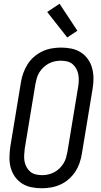

<svg xmlns="http://www.w3.org/2000/svg" viewBox="-20 -997 540 1025"><path d="M203 8Q175 8 147.5 2.5Q120 -3 97.5 -17.5Q75 -32 59.5 -54Q44 -76 37 -102.5Q30 -129 30.5 -157.5Q31 -186 35 -214L92 -559Q96 -584 105 -608.5Q114 -633 128 -655Q142 -677 162.5 -694.5Q183 -712 206.5 -723Q230 -734 255.5 -738.5Q281 -743 306 -743Q334 -743 361.5 -737.5Q389 -732 411.5 -717.5Q434 -703 449.5 -681Q465 -659 472 -632.5Q479 -606 479 -577.5Q479 -549 474 -521L417 -176Q413 -151 404.5 -126.5Q396 -102 381.5 -80Q367 -58 347 -40.5Q327 -23 303 -12Q279 -1 253.5 3.5Q228 8 203 8ZM204 -62Q221 -62 237 -65.5Q253 -69 268.5 -77Q284 -85 297 -97.5Q310 -110 319 -124.5Q328 -139 332.5 -155Q337 -171 340 -187L397 -532Q400 -549 400.5 -566.5Q401 -584 398 -600Q395 -616 387 -630.5Q379 -645 367 -655Q355 -665 338.5 -669Q322 -673 305 -673Q288 -673 272 -669.5Q256 -666 240.5 -658Q225 -650 212 -637.5Q199 -625 190 -610.5Q181 -596 176.5 -580Q172 -564 169 -548L112 -203Q110 -186 109 -168.5Q108 -151 111 -135Q114 -119 122 -104.5Q130 -90 142 -80Q154 -70 170.5 -66Q187 -62 204 -62ZM339 -797 232 -933 298 -977 393 -833Z"/></svg>

Font: Iosevka Algr
Style: Italic
Weight: 400
Italic angle: -9°
Monospace: yes
Designer: Belleve Invis
Foundry: Belleve Invis
Version: Version 26.0.2; ttfautohint (v1.8.3)